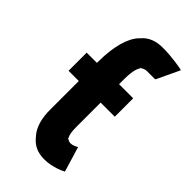

<svg xmlns="http://www.w3.org/2000/svg" viewBox="-253 -885 981 981"><g transform="rotate(45 238.0 -394.0)"><path d="M297 -654V-658H301C307 -662 318 -668 330 -668H390L393 -671L451 -794C439 -797 378 -810 303 -810C255 -810 217 -795 191 -765L189 -762H188L184 -758C144 -715 122 -638 121 -527V-517H48L47 -516V-387L48 -386H121V-179C121 -124 132 -67 168 -29L175 -21C198 5 230 22 279 22C337 22 388 -3 397 -8L398 -9L357 -145C350 -141 334 -131 317 -131C309 -131 303 -132 295 -138H290V-143C281 -157 278 -180 278 -210V-387H379L380 -388V-519L379 -520H278V-530C278 -574 277 -624 297 -654Z"/></g></svg>

Font: Hussar Woodtype
Style: SeBd
Weight: 900
Foundry: Cannot Into Space Fonts
Version: Version 1.07